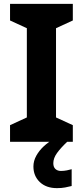

<svg xmlns="http://www.w3.org/2000/svg" viewBox="-20 -785 429 994"><path d="M357 -51H32V-137L119 -177V-639L32 -679V-765H357V-679L270 -639V-177L357 -137ZM256 60Q256 80 267 90Q278 100 295 100Q311 100 326 97Q341 94 351 91V178Q335 182 317 185.5Q299 189 275 189Q219 189 186 157.5Q153 126 153 77Q153 48 168 21Q183 -6 207.5 -28.5Q232 -51 263 -68L328 -51Q294 -19 275 7.5Q256 34 256 60Z"/></svg>

Font: Noto Sans Tamil UI
Style: Regular
Weight: 400
Designer: Jelle Bosma - Monotype Design Team
Foundry: Monotype Imaging Inc.
Version: Version 2.004